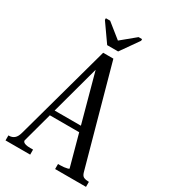

<svg xmlns="http://www.w3.org/2000/svg" viewBox="-213 -991 965 1093"><g transform="rotate(30 269.5 -444.0)"><path d="M235 -759H307L390 -877V-888H367L270 -808H280L180 -888H152V-877ZM136 -287H366L367 -250H127ZM236 -650 259 -644 99 -54Q99 -48 103.5 -43.5Q108 -39 119 -36Q130 -33 149 -33H167V0H5V-33H10Q29 -33 43.5 -45Q58 -57 66 -88L237 -710H304L482 -65Q488 -44 500.5 -38.5Q513 -33 530 -33H534V0H331V-33H344Q357 -33 370 -34.5Q383 -36 392 -38.5Q401 -41 401 -44Z"/></g></svg>

Font: Roboto Serif 120pt ExtraCondensed
Style: Regular
Weight: 400
Width: 2
Designer: Greg Gazdowicz
Foundry: Commercial Type
Version: Version 1.008